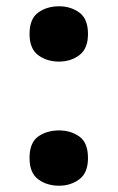

<svg xmlns="http://www.w3.org/2000/svg" viewBox="-20 -578 375 611"><path d="M168 -382Q129 -382 101.5 -402.5Q74 -423 74 -470Q74 -518 101.5 -538Q129 -558 168 -558Q205 -558 232.5 -538Q260 -518 260 -470Q260 -423 232.5 -402.5Q205 -382 168 -382ZM168 13Q129 13 101.5 -7.5Q74 -28 74 -75Q74 -124 101.5 -143.5Q129 -163 168 -163Q205 -163 232.5 -143.5Q260 -124 260 -75Q260 -28 232.5 -7.5Q205 13 168 13Z"/></svg>

Font: Noto Sans Gurmukhi UI ExtraBold
Style: Regular
Weight: 800
Designer: Jelle Bosma - Monotype Design Team
Foundry: Monotype Imaging Inc.
Version: Version 2.004; ttfautohint (v1.8.4.7-5d5b)